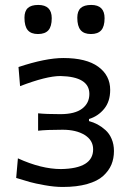

<svg xmlns="http://www.w3.org/2000/svg" viewBox="-20 -740 523 770"><path d="M132.3 -603.5Q104.5 -603.5 91.3 -619.1Q78.1 -634.8 78.1 -668.9Q78.1 -695.3 91.6 -707.8Q105 -720.2 133.3 -720.2Q187.5 -720.2 187.5 -667Q187.5 -633.8 174.1 -618.7Q160.6 -603.5 132.3 -603.5ZM290 -668.9Q290 -695.3 303.7 -707.8Q317.4 -720.2 345.7 -720.2Q399.4 -720.2 399.4 -667Q399.4 -633.8 386 -618.7Q372.6 -603.5 344.7 -603.5Q316.9 -603.5 303.5 -619.1Q290 -634.8 290 -668.9ZM231.4 9.8Q198.2 9.8 158.9 2.7Q119.6 -4.4 99.9 -10Q80.1 -15.6 44.9 -26.4L51.8 -105Q146 -62 224.6 -62Q353.5 -64 353.5 -141.1Q353.5 -177.7 319.6 -198.7Q285.6 -219.7 231 -219.7Q167 -219.7 132.8 -215.8V-285.6Q163.1 -282.2 222.2 -282.2Q280.3 -282.2 309.3 -304.2Q338.4 -326.2 338.4 -363.3Q338.4 -432.6 222.2 -435.1Q166 -435.1 60.5 -394.5L54.2 -471.2Q162.6 -507.3 233.9 -507.3Q326.2 -507.3 374 -472.4Q421.9 -437.5 421.9 -379.4Q421.9 -333 397.7 -303.5Q373.5 -273.9 336.9 -262.7V-254.4Q355 -249.5 371.1 -241Q387.2 -232.4 402.8 -218.5Q418.5 -204.6 427.7 -182.9Q437 -161.1 437 -134.3Q437 -104.5 426.8 -79.8Q416.5 -55.2 393.8 -34.4Q371.1 -13.7 329.8 -2Q288.6 9.8 231.4 9.8Z"/></svg>

Font: Commissioner Flair
Style: Regular
Weight: 400
Designer: Kostas Bartsokas
Foundry: Kostas Bartsokas
Version: Version 1.000